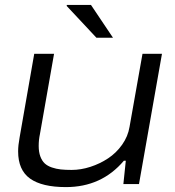

<svg xmlns="http://www.w3.org/2000/svg" viewBox="-20 -743 707 775"><path d="M369.1 -590.8 249 -719.2 250 -723.1H347.2L436 -590.8ZM246.1 12.2Q149.4 12.2 101.3 -22.2Q53.2 -56.6 53.2 -131.8Q53.2 -156.2 59.1 -188L118.2 -525.9H198.2L141.1 -201.2Q136.2 -178.7 136.2 -153.8Q136.2 -129.4 142.8 -111.6Q149.4 -93.8 160.4 -83.5Q171.4 -73.2 189.2 -67.1Q207 -61 225.3 -59.1Q243.7 -57.1 269 -57.1Q306.6 -57.1 345 -69.6Q383.3 -82 416.3 -103.8Q449.2 -125.5 472.9 -158.9Q496.6 -192.4 502.9 -231L555.2 -525.9H633.8L541 0H478L487.8 -94.2H480Q390.1 12.2 246.1 12.2Z"/></svg>

Font: Archivo Expanded Light
Style: Italic
Weight: 300
Width: 7
Italic angle: -10°
Designer: Hector Gatti
Foundry: Omnibus-Type
Version: Version 2.001